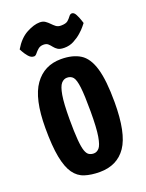

<svg xmlns="http://www.w3.org/2000/svg" viewBox="-135 -759 635 836"><g transform="rotate(-20 183.0 -341.0)"><path d="M180 10Q141 10 111 0.5Q81 -9 61.5 -36.5Q42 -64 32 -115.5Q22 -167 22 -251Q22 -387 66 -448.5Q110 -510 188 -510Q242 -510 276.5 -488.5Q311 -467 327.5 -411Q344 -355 344 -254Q344 -111 302.5 -50.5Q261 10 180 10ZM183 -75Q197 -75 208 -87Q219 -99 225.5 -137Q232 -175 232 -252Q232 -327 227.5 -364Q223 -401 213 -413Q203 -425 185 -425Q170 -425 158.5 -412Q147 -399 140.5 -361.5Q134 -324 134 -251Q134 -192 137 -156Q140 -120 146 -103Q152 -86 161.5 -80.5Q171 -75 183 -75ZM220 -551Q200 -551 190 -557.5Q180 -564 173.5 -572.5Q167 -581 159.5 -588Q152 -595 138 -595Q123 -595 113 -586.5Q103 -578 96.5 -569.5Q90 -561 83 -561Q69 -561 58 -574Q47 -587 40.5 -599Q34 -611 34 -611Q60 -655 94.5 -673.5Q129 -692 156 -692Q171 -692 181 -685Q191 -678 199 -669.5Q207 -661 216 -654Q225 -647 239 -647Q262 -647 271.5 -655.5Q281 -664 287 -672.5Q293 -681 301 -681Q311 -681 318.5 -666.5Q326 -652 330.5 -638Q335 -624 335 -624Q334 -623 325 -611.5Q316 -600 300 -586Q284 -572 264 -561.5Q244 -551 220 -551Z"/></g></svg>

Font: Yanone Kaffeesatz ExtraLight SemiBold
Style: Regular
Weight: 600
Version: Version 2.003